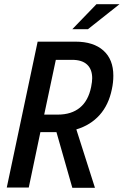

<svg xmlns="http://www.w3.org/2000/svg" viewBox="-20 -887 585 908"><path d="M516 -529Q516 -497 509 -465Q494 -391 451 -343Q408 -295 341 -275L429 1H322L247 -262H245H171L116 0H12L158 -690H337Q422 -690 469 -648Q516 -606 516 -529ZM416 -517Q416 -559 392 -581.5Q368 -604 321 -604H244L189 -345H253Q318 -345 358 -378Q398 -411 411 -476Q416 -501 416 -517ZM436 -867H545L396 -749H322Z"/></svg>

Font: Decalotype Medium Italic
Style: Regular
Weight: 500
Italic angle: -12°
Designer: Alfredo Marco Pradil
Foundry: Alfredo Marco Pradil
Version: Version 1.0